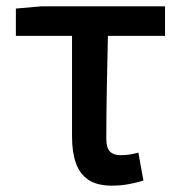

<svg xmlns="http://www.w3.org/2000/svg" viewBox="-20 -571 569 605"><path d="M332 14Q286 14 258.5 -4.5Q231 -23 219 -57.5Q207 -92 207 -140V-458H30V-544L109 -551H500V-458H320Q318 -372 316.5 -289Q315 -206 315 -134Q315 -105 326.5 -93.5Q338 -82 360 -82Q374 -82 387.5 -84Q401 -86 416 -90L432 -2Q413 4 387 9Q361 14 332 14Z"/></svg>

Font: Noto Sans KR Medium
Style: Regular
Weight: 500
Designer: Ryoko NISHIZUKA  (kana, bopomofo & ideographs); Paul D. Hunt (Latin, Greek & Cyrillic); Sandoll Communications , Soo-you
Foundry: Adobe
Version: Version 2.004-H2;hotconv 1.0.118;makeotfexe 2.5.65603